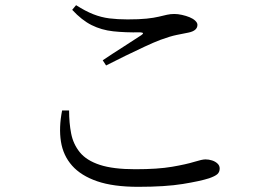

<svg xmlns="http://www.w3.org/2000/svg" viewBox="-20 -721 1040 742"><path d="M514 1Q418 1 355.5 -20.5Q293 -42 258.5 -81Q224 -120 215.5 -174Q207 -228 220 -294H247Q247 -246 255 -205Q263 -164 288.5 -132.5Q314 -101 365.5 -84Q417 -67 503 -67Q590 -67 645 -76.5Q700 -86 730.5 -95.5Q761 -105 774 -105Q787 -105 799.5 -101Q812 -97 820.5 -89Q829 -81 829 -70Q829 -56 820 -48Q811 -40 788 -32Q754 -21 686.5 -10Q619 1 514 1ZM377 -488Q414 -513 456.5 -540Q499 -567 526 -585Q541 -595 522 -596Q463 -595 417.5 -600Q372 -605 334 -624Q296 -643 259 -683L274 -701Q310 -678 340.5 -666Q371 -654 402.5 -650Q434 -646 473 -646Q518 -646 546.5 -649Q575 -652 593.5 -656.5Q612 -661 625.5 -664Q639 -667 654 -667Q667 -667 683 -663.5Q699 -660 712.5 -654.5Q726 -649 734.5 -641Q743 -633 743 -625Q743 -602 708 -595Q688 -591 663 -586Q638 -581 600 -567Q576 -558 539.5 -541Q503 -524 464 -505Q425 -486 390 -468Z"/></svg>

Font: Noto Serif HK ExtraLight
Style: Regular
Weight: 400
Version: Version 2.002-H1;hotconv 1.1.0;makeotfexe 2.6.0